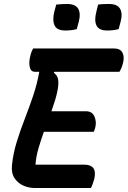

<svg xmlns="http://www.w3.org/2000/svg" viewBox="-20 -943 640 963"><path d="M154 0Q126 0 98.5 -11.5Q71 -23 53.5 -48.5Q36 -74 40 -114Q46 -173 63.5 -230Q81 -287 103.5 -345Q126 -403 146 -462Q166 -521 177 -583H155Q134 -583 129 -607.5Q124 -632 132 -662Q135 -675 138.5 -684Q142 -693 146 -700H551Q583 -700 594 -679Q605 -658 597 -627Q591 -602 579 -583H253L250 -578Q267 -566 271 -546.5Q275 -527 270 -497Q265 -469 256.5 -441Q248 -413 238 -385H411Q442 -385 453.5 -359Q465 -333 458 -304Q454 -289 450 -282H200Q185 -240 173 -199Q161 -158 158 -117H404Q435 -117 448 -100Q461 -83 453 -46Q449 -33 445 -21Q441 -9 436 0ZM262 -920Q289 -923 317 -923Q358 -923 372 -899.5Q386 -876 375 -834L365 -797Q340 -790 308 -790Q266 -790 254 -815Q242 -840 252 -883ZM472 -920Q486 -922 500.5 -922.5Q515 -923 527 -923Q568 -923 582 -899.5Q596 -876 585 -834L575 -797Q550 -790 518 -790Q476 -790 464 -815Q452 -840 463 -883Z"/></svg>

Font: Recursive Sn Csl St SmB
Style: Italic
Weight: 600
Italic angle: -15°
Version: Version 1.079;hotconv 1.0.112;makeotfexe 2.5.65598; ttfautoh